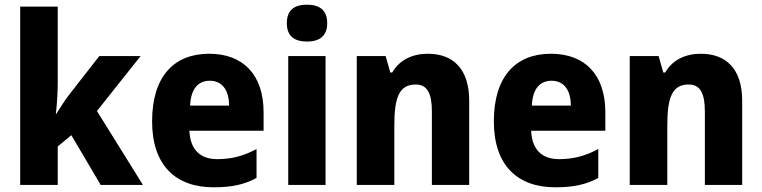

<svg xmlns="http://www.w3.org/2000/svg" viewBox="-20 -788 3247 818"><path d="M226 -440V-760H66V0H226V-164L284 -212L409 0H589L393 -315L579 -549H403L275 -385C256 -361 238 -331 220 -303H218C223 -347 226 -394 226 -440Z M871 -559C721 -559 628 -462 628 -271C628 -84 728 10 890 10C968 10 1022 -2 1073 -30V-153C1016 -123 967 -110 905 -110C830 -110 790 -154 787 -231H1103V-309C1103 -470 1016 -559 871 -559ZM874 -444C928 -444 956 -402 956 -338H790C793 -413 827 -444 874 -444Z M1288 -768C1236 -768 1202 -747 1202 -689C1202 -632 1237 -611 1288 -611C1338 -611 1374 -632 1374 -689C1374 -747 1339 -768 1288 -768ZM1367 -549H1208V0H1367Z M1803 -559C1737 -559 1682 -533 1651 -479H1643L1623 -549H1500V0H1660V-253C1660 -372 1680 -428 1751 -428C1801 -428 1820 -389 1820 -313V0H1979V-359C1979 -495 1910 -559 1803 -559Z M2327 -559C2177 -559 2084 -462 2084 -271C2084 -84 2184 10 2346 10C2424 10 2478 -2 2529 -30V-153C2472 -123 2423 -110 2361 -110C2286 -110 2246 -154 2243 -231H2559V-309C2559 -470 2472 -559 2327 -559ZM2330 -444C2384 -444 2412 -402 2412 -338H2246C2249 -413 2283 -444 2330 -444Z M2966 -559C2900 -559 2845 -533 2814 -479H2806L2786 -549H2663V0H2823V-253C2823 -372 2843 -428 2914 -428C2964 -428 2983 -389 2983 -313V0H3142V-359C3142 -495 3073 -559 2966 -559Z"/></svg>

Font: Noto Sans Gurmukhi UI SemiCondensed ExtraBold
Style: Regular
Weight: 800
Width: 4
Designer: Jelle Bosma - Monotype Design Team
Foundry: Monotype Imaging Inc.
Version: Version 2.004